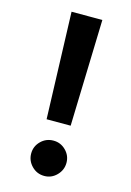

<svg xmlns="http://www.w3.org/2000/svg" viewBox="-111 -756 563 825"><g transform="rotate(15 170.5 -344.0)"><path d="M118 -226 102 -700H239L225 -226ZM171 12Q138 12 115 -11.5Q92 -35 92 -67Q92 -99 115 -122Q138 -145 171 -145Q203 -145 226 -122Q249 -99 249 -67Q249 -35 226 -11.5Q203 12 171 12Z"/></g></svg>

Font: Inclusive Sans SemiBold
Style: Regular
Weight: 600
Designer: Olivia King
Foundry: Olivia King
Version: Version 2.004